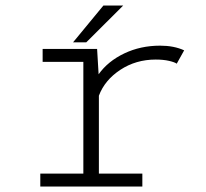

<svg xmlns="http://www.w3.org/2000/svg" viewBox="-20 -678 750 698"><path d="M245.5 -524 356 -658H428L293.5 -524ZM339.5 -47H497.5V0H126.5V-47H283V-453H135V-500H333L338.5 -408Q372.5 -455.5 431.8 -483.8Q491 -512 562 -512Q612.5 -512 649.5 -495L622.5 -446.5Q615 -452 594.2 -456.8Q573.5 -461.5 546 -461.5Q474 -461.5 417.2 -424Q360.5 -386.5 339.5 -330Z"/></svg>

Font: League Mono UltraLight
Style: Regular
Weight: 200
Width: 6
Designer: Tyler Finck
Foundry: The League of Moveable Type / Tyler Finck
Version: Version 2.210